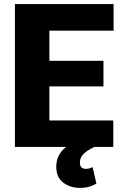

<svg xmlns="http://www.w3.org/2000/svg" viewBox="-20 -731 600 955"><path d="M225.6 -131.8V-301.3H494.6V-428.7H225.6V-578.6H544.9V-710.9H54.2V0H308.6C271 29.8 259.8 64 259.8 99.1C259.8 133.3 271.5 159.2 294.4 177.2C317.4 194.8 345.7 203.6 378.4 203.6C418 203.6 443.4 191.9 459.5 182.1L440.4 100.1C432.1 104 423.8 108.9 406.7 108.9C385.3 108.9 377.4 95.7 377.4 78.6C377.4 45.9 396.5 25.9 448.7 0H543.5V-131.8Z"/></svg>

Font: Vazirmatn Black
Style: Regular
Weight: 900
Designer: Saber Rastikerdar
Foundry: Saber Rastikerdar
Version: Version 33.003